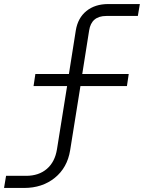

<svg xmlns="http://www.w3.org/2000/svg" viewBox="-92 -750 712 950"><path d="M-72 180 -62 120H37Q100 120 140 85.5Q180 51 190 -12L240 -324H74L83 -384H249L283 -599Q293 -661 335.5 -695.5Q378 -730 444 -730H600L590 -671H434Q360 -671 349 -599L315 -384H545L536 -324H306L255 -6Q241 80 179 130Q117 180 27 180Z"/></svg>

Font: JetBrains Mono NL ExtraLight
Style: Italic
Weight: 200
Italic angle: -9°
Monospace: yes
Designer: Philipp Nurullin, Konstantin Bulenkov
Foundry: JetBrains
Version: Version 2.305; ttfautohint (v1.8.4.7-5d5b)